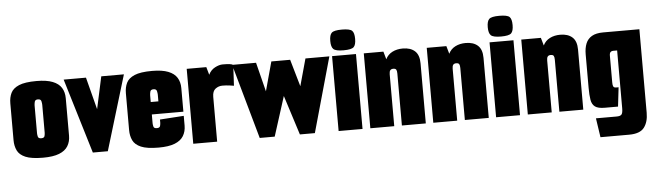

<svg xmlns="http://www.w3.org/2000/svg" viewBox="-49 -824 4100 1200"><g transform="rotate(-5 2000.5 -224.5)"><path d="M194 5Q121 5 83.5 -11Q46 -27 32.5 -55.5Q19 -84 19 -120V-351Q19 -388 32.5 -416Q46 -444 83.5 -460Q121 -476 194 -476Q257 -476 295 -461Q333 -446 350 -418.5Q367 -391 367 -353V-118Q367 -81 350 -53Q333 -25 295 -10Q257 5 194 5ZM193 -117Q211 -117 214 -129Q217 -141 217 -150V-325Q217 -333 214 -347Q211 -361 193 -361Q175 -361 172 -347Q169 -333 169 -325V-150Q169 -141 172 -129Q175 -117 193 -117Z M506 0 364 -470H504L560 -253H553L600 -470H742L600 0Z M919 5Q846 5 808.5 -11Q771 -27 757.5 -55.5Q744 -84 744 -120V-351Q744 -388 757.5 -416Q771 -444 808.5 -460Q846 -476 919 -476Q982 -476 1020 -461Q1058 -446 1075 -418.5Q1092 -391 1092 -353V-275L942 -265V-325Q942 -333 939 -347Q936 -361 918 -361Q900 -361 897 -347Q894 -333 894 -325V-150Q894 -141 897 -129Q900 -117 918 -117Q936 -117 939 -129Q942 -141 942 -150V-169L1092 -179V-118Q1092 -81 1075 -53Q1058 -25 1020 -10Q982 5 919 5ZM760 -205V-283H1092V-205Z M1136 0V-470H1259L1273 -421Q1287 -450 1313.5 -464Q1340 -478 1362 -478Q1391 -478 1406 -476Q1421 -474 1428 -469L1421 -339Q1411 -341 1391.5 -343.5Q1372 -346 1348 -346Q1325 -346 1305.5 -331.5Q1286 -317 1286 -281V0Z M1421 -470H1571L1617 -287L1667 -470H1785L1834 -300L1881 -470H2031L1899 0H1805L1726 -248L1647 0H1553Z M2048 0V-470H2198V0ZM2123 -500Q2074 -500 2059.5 -514Q2045 -528 2045 -565Q2045 -603 2059.5 -616.5Q2074 -630 2123 -630Q2173 -630 2187 -616.5Q2201 -603 2201 -565Q2201 -528 2187 -514Q2173 -500 2123 -500Z M2247 -470H2370L2384 -421Q2398 -450 2426.5 -464.5Q2455 -479 2492 -479Q2540 -479 2567.5 -454.5Q2595 -430 2595 -377V0H2445V-326Q2445 -343 2440.5 -350.5Q2436 -358 2422 -358Q2409 -358 2403 -350.5Q2397 -343 2397 -326V0H2247Z M2642 -470H2765L2779 -421Q2793 -450 2821.5 -464.5Q2850 -479 2887 -479Q2935 -479 2962.5 -454.5Q2990 -430 2990 -377V0H2840V-326Q2840 -343 2835.5 -350.5Q2831 -358 2817 -358Q2804 -358 2798 -350.5Q2792 -343 2792 -326V0H2642Z M3036 0V-470H3186V0ZM3111 -500Q3062 -500 3047.5 -514Q3033 -528 3033 -565Q3033 -603 3047.5 -616.5Q3062 -630 3111 -630Q3161 -630 3175 -616.5Q3189 -603 3189 -565Q3189 -528 3175 -514Q3161 -500 3111 -500Z M3235 -470H3358L3372 -421Q3386 -450 3414.5 -464.5Q3443 -479 3480 -479Q3528 -479 3555.5 -454.5Q3583 -430 3583 -377V0H3433V-326Q3433 -343 3428.5 -350.5Q3424 -358 3410 -358Q3397 -358 3391 -350.5Q3385 -343 3385 -326V0H3235Z M3675 181 3657 61H3787Q3810 61 3818 51.5Q3826 42 3826 13V-350H3802Q3794 -350 3788.5 -347Q3783 -344 3780.5 -338Q3778 -332 3778 -322V-155Q3778 -138 3781 -130.5Q3784 -123 3789.5 -121.5Q3795 -120 3804 -120H3815L3801 0H3718Q3676 0 3657 -14Q3638 -28 3633 -57.5Q3628 -87 3628 -133V-343Q3628 -382 3639.5 -410.5Q3651 -439 3677.5 -454.5Q3704 -470 3749 -470H3976V54Q3976 112 3949.5 146.5Q3923 181 3855 181Z"/></g></svg>

Font: Smooch Sans Thin Black
Style: Regular
Weight: 900
Version: Version 1.010